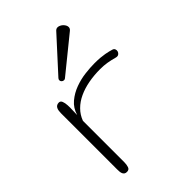

<svg xmlns="http://www.w3.org/2000/svg" viewBox="-178 -660 738 738"><g transform="rotate(-45 190.5 -291.0)"><path d="M361.3 -372.1Q368.2 -370.1 370.4 -364.3Q372.6 -358.4 370.8 -352.5Q369.1 -346.7 363.5 -342.8Q357.9 -338.9 349.1 -341.3Q330.1 -346.7 312.5 -349.6Q294.9 -352.5 274.9 -352.5Q241.7 -352.5 211.7 -346.9Q181.6 -341.3 157 -329.8Q132.3 -318.4 114.5 -300.5Q96.7 -282.7 87.9 -258.8V-34.2Q87.9 -21.5 84.5 -10.7Q81.1 0 68.8 0Q62 0 57.9 -2.9Q53.7 -5.9 51.8 -10.7Q49.8 -15.6 49.3 -21.7Q48.8 -27.8 48.8 -34.2V-339.8Q48.8 -346.2 49.8 -352.3Q50.8 -358.4 53.2 -363.3Q55.7 -368.2 60.3 -371.1Q64.9 -374 71.8 -374Q80.6 -374 84.2 -365Q87.9 -356 88.6 -342.8Q89.4 -329.6 88.6 -315.2Q87.9 -300.8 87.9 -290Q96.7 -319.8 118.9 -338.4Q141.1 -356.9 168.5 -366.9Q195.8 -377 224.4 -380.4Q252.9 -383.8 274.9 -383.8Q293.5 -383.8 306.9 -382.6Q320.3 -381.3 330.1 -379.6Q339.8 -377.9 347.2 -376Q354.5 -374 361.3 -372.1ZM260.7 -576.7Q266.1 -582 272.9 -582Q278.3 -582 283.9 -579.3Q289.6 -576.7 293.9 -572.5Q298.3 -568.4 301.3 -563Q304.2 -557.6 304.2 -552.2Q304.2 -544.4 296.9 -538.6L154.3 -422.9Q151.4 -420.4 147 -420.4Q141.6 -420.4 137.7 -424.1Q133.8 -427.7 133.8 -433.1Q133.8 -438 137.7 -441.9Z"/></g></svg>

Font: Gruppo
Style: Regular
Weight: 400
Foundry: Vernon Adams
Version: Version 1.000